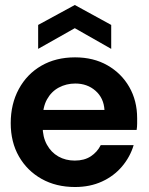

<svg xmlns="http://www.w3.org/2000/svg" viewBox="-20 -738 597 770"><path d="M281 12Q205 12 147 -20.5Q89 -53 56 -110.5Q23 -168 23 -244Q23 -321 55.5 -381Q88 -441 146 -474.5Q204 -508 281 -508Q355 -508 411 -476Q467 -444 498.5 -389Q530 -334 530 -264Q530 -254 530 -242Q530 -230 528 -217H117V-297H399Q396 -345 363 -374Q330 -403 282 -403Q246 -403 216 -387Q186 -371 168.5 -339.5Q151 -308 151 -259V-231Q151 -189 168 -158Q185 -127 214 -110.5Q243 -94 280 -94Q318 -94 344 -111Q370 -128 384 -156H516Q502 -109 469.5 -70.5Q437 -32 389 -10Q341 12 281 12ZM133 -542V-638L280 -718L426 -638V-542L280 -625Z"/></svg>

Font: Host Grotesk Light
Style: Bold
Weight: 700
Version: Version 1.003